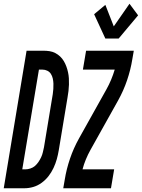

<svg xmlns="http://www.w3.org/2000/svg" viewBox="-63 -1006 758 1026"><path d="M-43 0 79 -735H169Q186 -735 202 -732.5Q218 -730 232.5 -722.5Q247 -715 258.5 -704Q270 -693 278 -679.5Q286 -666 291.5 -651Q297 -636 300.5 -620Q304 -604 305 -587.5Q306 -571 305.5 -554Q305 -537 303 -520Q301 -503 298 -486L251 -203Q247 -179 240.5 -155.5Q234 -132 223 -108.5Q212 -85 196.5 -65Q181 -45 160 -29.5Q139 -14 115 -7Q91 0 67 0ZM56 -101H72Q85 -101 99 -105.5Q113 -110 123.5 -119Q134 -128 142.5 -140.5Q151 -153 157 -166Q163 -179 166 -192.5Q169 -206 172 -219L219 -503Q221 -517 222 -531Q223 -545 222.5 -559Q222 -573 219 -586.5Q216 -600 209 -611Q202 -622 190 -628Q178 -634 164 -634H145ZM500 -800 440 -930 500 -980 545 -865 629 -986 675 -924 571 -800ZM275 0 283 -46Q292 -102 311 -158Q330 -214 359 -266L506 -529Q520 -554 531 -580.5Q542 -607 550 -634H380L397 -735H652L644 -689Q635 -633 616 -577Q597 -521 568 -469L421 -206Q407 -181 396 -154.5Q385 -128 378 -101H547L530 0Z"/></svg>

Font: Iosevka Curly Extended
Style: Bold Italic
Weight: 700
Width: 7
Italic angle: -9°
Monospace: yes
Designer: Belleve Invis
Foundry: Belleve Invis
Version: Version 11.1.0; ttfautohint (v1.8.3)